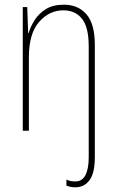

<svg xmlns="http://www.w3.org/2000/svg" viewBox="-20 -650 498 818"><path d="M301 148Q289 148 280 146Q271 144 263 141V115Q273 120 282.5 121.5Q292 123 301 123Q330 123 344 96Q358 69 358 20V-452Q358 -535 329 -570.5Q300 -606 250 -606Q190 -606 146.5 -556.5Q103 -507 103 -405V-93H77V-620H96L100 -509H102Q110 -537 128 -565Q146 -593 176 -611.5Q206 -630 252 -630Q313 -630 348.5 -589Q384 -548 384 -459V21Q384 87 361.5 117.5Q339 148 301 148Z"/></svg>

Font: Noto Sans Kannada UI Condensed Thin
Style: Regular
Weight: 100
Width: 3
Designer: Jelle Bosma - Monotype Design Team
Foundry: Monotype Imaging Inc.
Version: Version 2.005; ttfautohint (v1.8.4.7-5d5b)